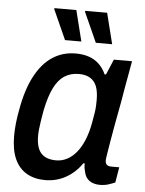

<svg xmlns="http://www.w3.org/2000/svg" viewBox="-53 -766 620 820"><g transform="rotate(5 257.5 -355.5)"><path d="M171 12Q125 12 91.5 -7.5Q58 -27 40.5 -66Q23 -105 23 -164Q23 -191 26 -219Q29 -247 35 -278Q50 -364 80.5 -422Q111 -480 155 -509Q199 -538 255 -538Q288 -538 313 -529Q338 -520 356 -502.5Q374 -485 385 -460H391L419 -526H497L474 -398Q469 -365 461.5 -326Q454 -287 447 -248.5Q440 -210 434.5 -177Q429 -144 425.5 -122Q422 -100 422 -95Q422 -82 428.5 -76Q435 -70 448 -70H482L471 -4Q460 1 443 6.5Q426 12 406 12Q379 12 361 -0.5Q343 -13 338 -39Q336 -46 334.5 -54.5Q333 -63 334 -73L328 -74Q301 -34 260.5 -11Q220 12 171 12ZM211 -76Q234 -76 255.5 -86.5Q277 -97 295.5 -118.5Q314 -140 328 -173Q342 -206 350 -250Q355 -276 357.5 -293.5Q360 -311 360.5 -324.5Q361 -338 361 -348Q361 -383 352.5 -405.5Q344 -428 325 -440Q306 -452 276 -452Q240 -452 213.5 -434.5Q187 -417 169 -380Q151 -343 139 -284Q134 -256 131 -236Q128 -216 126.5 -201Q125 -186 125 -174Q125 -123 146 -99.5Q167 -76 211 -76ZM336 -591 278 -720 280 -723H373L406 -591ZM204 -591 146 -720 148 -723H241L274 -591Z"/></g></svg>

Font: Archivo SemiCondensed Medium
Style: Italic
Weight: 500
Width: 4
Italic angle: -10°
Designer: Hector Gatti
Foundry: Omnibus-Type
Version: Version 2.001